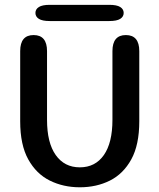

<svg xmlns="http://www.w3.org/2000/svg" viewBox="-20 -764 659 794"><path d="M310 10.5Q242 10.5 186 -17.2Q130 -45 96.8 -105Q63.5 -165 63.5 -262.5V-552.5Q63.5 -619 119 -619Q174.5 -619 174.5 -552.5V-268.5Q174.5 -173.5 210.5 -122.8Q246.5 -72 310 -72Q374 -72 409.5 -122.8Q445 -173.5 445 -268.5V-552.5Q445 -619 500.5 -619Q556 -619 556 -552.5V-262.5Q556 -165 523 -105Q490 -45 434.5 -17.2Q379 10.5 310 10.5ZM126.5 -710.5Q126.5 -726 140.8 -735Q155 -744 185.5 -744H432Q463 -744 477.2 -735Q491.5 -726 491.5 -710.5Q491.5 -695 477.2 -686Q463 -677 432 -677H185.5Q155 -677 140.8 -686Q126.5 -695 126.5 -710.5Z"/></svg>

Font: Sono ExtraLight Monospace Medium
Style: Regular
Weight: 500
Version: Version 2.112